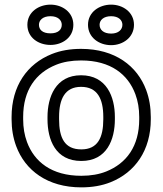

<svg xmlns="http://www.w3.org/2000/svg" viewBox="-20 -774 705 829"><path d="M80 -269C80 -385.1 134.7 -459.2 222.2 -494.3C252.8 -506.6 288.6 -513 330 -513C458.8 -513 533.1 -452 564.5 -367.3C575.5 -337.7 581.1 -305.1 581.1 -269V-259C581.1 -142.9 526.4 -68.8 438.9 -33.7C408.3 -21.4 372.5 -15 331.1 -15C202.3 -15 128 -76 96.6 -160.7C85.6 -190.3 80 -222.9 80 -259ZM30 -269V-259C30 -217.7 36.5 -179 49.7 -143.3C88.3 -39 184.2 35 331.1 35C377.7 35 420 27.8 457.6 12.7C563.6 -29.8 631.1 -124.9 631.1 -259V-269C631.1 -310.3 624.6 -349 611.4 -384.7C572.8 -489 476.9 -563 330 -563C283.4 -563 241.1 -555.8 203.5 -540.7C97.5 -498.2 30 -403.1 30 -269ZM476 -269C476 -355.7 440.4 -449 330 -449C220.1 -449 185.1 -354.6 185.1 -269V-259C185.1 -171.2 219.2 -79 331.1 -79C441.9 -79 476 -172.1 476 -259ZM426 -269V-259C426 -179.7 401.8 -129 331.1 -129C258.7 -129 235.1 -179.1 235.1 -259V-269C235.1 -346.7 260.5 -399 330 -399C400.6 -399 426 -347.4 426 -269ZM198 -630C163.4 -630 148.2 -645.9 148.2 -667C148.2 -686.8 164.9 -704 198 -704C230.3 -704 246.7 -686.8 246.7 -667C246.7 -646.1 231.2 -630 198 -630ZM198 -580C249.1 -580 296.7 -611.8 296.7 -667C296.7 -721.5 248.6 -754 198 -754C147.5 -754 98.2 -722.3 98.2 -667C98.2 -611 146.5 -580 198 -580ZM459.8 -629C426.4 -629 410 -646.1 410 -667C410 -686.8 426.7 -704 459.8 -704C492.1 -704 508.5 -686.8 508.5 -667C508.5 -646.4 491.9 -629 459.8 -629ZM459.8 -579C511 -579 558.5 -612.4 558.5 -667C558.5 -721.5 510.4 -754 459.8 -754C409.3 -754 360 -722.3 360 -667C360 -611.6 408.3 -579 459.8 -579Z"/></svg>

Font: Asimov
Style: WidOu
Weight: 500
Designer: Google
Version: Version 2.000980; 2014